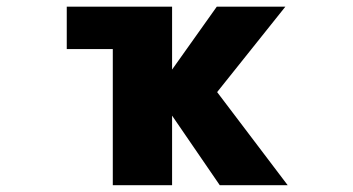

<svg xmlns="http://www.w3.org/2000/svg" viewBox="-20 -544 1040 566"><path d="M312.5 -399.4H176.8V-524.4H487.3V-338.9L619.1 -524.4H821.3L620.1 -272.5L828.1 2H627.9L487.3 -203.1V2H312.5Z"/></svg>

Font: GenEi Gothic M Heavy
Style: Regular
Weight: 800
Designer: o_tamon (Modified); [Source Han Sans]
Ryoko NISHIZUKA  (kana & ideographs); Paul D. Hunt (Latin, Greek & Cyrillic); Wenl
Version: Version 1.1a;Original Version 1.004